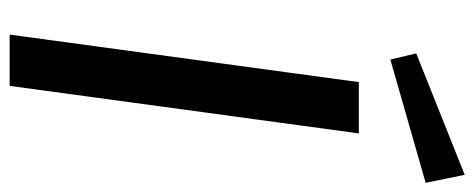

<svg xmlns="http://www.w3.org/2000/svg" viewBox="-320 -688 1007 408"><g transform="rotate(90 184.0 -483.5)"><path d="M53 0H162L263 -742H154ZM93 -864 106 -809 368 -884 351 -967Z"/></g></svg>

Font: Cheyenne Sans Medium
Style: Italic
Weight: 500
Italic angle: -8.13011°
Designer: The Public Sans project authors (U.S. Web Design System), Libre Franklin designed by Pablo Impallari and Rodrigo Fuenzal
Foundry: The Cheyenne Sans Project Authors
Version: Version 2.007